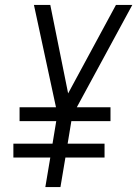

<svg xmlns="http://www.w3.org/2000/svg" viewBox="-20 -755 554 775"><path d="M163 0 183 -119H34V-175H192L207 -266H59V-322H206L117 -735H183L255 -378L448 -735H514L290 -322H426V-266H268L253 -175H402V-119H244L224 0Z"/></svg>

Font: Iosevka SS04 Light
Style: Italic
Weight: 300
Italic angle: -9°
Monospace: yes
Designer: Belleve Invis
Foundry: Belleve Invis
Version: Version 19.0.0; ttfautohint (v1.8.4)